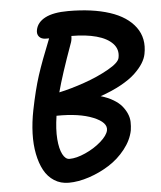

<svg xmlns="http://www.w3.org/2000/svg" viewBox="-54 -816 732 874"><g transform="rotate(-5 311.5 -379.5)"><path d="M225.1 9.8Q188 9.8 159.2 -8.5Q130.4 -26.9 113 -58.8Q95.7 -90.8 87.2 -134Q78.6 -177.2 80.3 -228Q82 -278.8 92.8 -333Q111.3 -425.3 131.6 -488.3Q151.9 -551.3 192.9 -652.8H178.2Q157.7 -652.8 147.5 -664.8Q137.2 -676.8 141.1 -695.8Q147.9 -730.5 185.1 -749.8Q222.2 -769 290 -769Q400.4 -769 479 -743.4Q557.6 -717.8 595.5 -666.3Q633.3 -614.7 619.1 -543.9Q615.2 -523.4 601.8 -502Q588.4 -480.5 564 -457.3Q539.6 -434.1 498.5 -411.4Q457.5 -388.7 403.8 -370.1Q435.5 -360.8 460 -346.4Q484.4 -332 498.3 -315.4Q512.2 -298.8 520.5 -279.8Q528.8 -260.7 529.3 -241.7Q529.8 -222.7 526.9 -203.1Q518.1 -158.7 486.1 -118.2Q454.1 -77.6 410.9 -50.3Q367.7 -22.9 318.4 -6.6Q269 9.8 225.1 9.8ZM288.1 -619.1Q238.8 -482.9 217.8 -403.8Q272.5 -415.5 334.7 -437.3Q397 -459 446.5 -487.1Q496.1 -515.1 500 -537.1Q507.8 -574.7 482.7 -601.6Q457.5 -628.4 408.9 -641.6Q360.4 -654.8 294.9 -654.8Q294.9 -634.8 288.1 -619.1ZM418.9 -212.9Q425.8 -248.5 362.5 -274.4Q299.3 -300.3 195.8 -298.8Q186.5 -237.3 189.9 -192.6Q193.4 -147.9 206.3 -123Q219.2 -98.1 237.8 -98.1Q269.5 -98.1 310.5 -116.5Q351.6 -134.8 382.8 -162.1Q414.1 -189.5 418.9 -212.9Z"/></g></svg>

Font: Shantell Sans Irregular Bouncy
Style: Italic
Weight: 500
Italic angle: -11.31°
Designer: Stephen Nixon, Anya Danilova, Shantell Martin
Foundry: Arrow Type
Version: Version 1.006;[9816181b4]